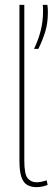

<svg xmlns="http://www.w3.org/2000/svg" viewBox="-20 -760 226 790"><path d="M80 -740V-99Q80 -43 94 -26.5Q108 -10 130 -10Q148 -10 172 -18L176 1Q153 10 130 10Q109 10 93 1.5Q77 -7 68.5 -30.5Q60 -54 60 -99V-740ZM120 -559Q138 -596 147.5 -634Q157 -672 157 -712Q157 -719 157 -726Q157 -733 156 -740H175Q176 -733 176.5 -725.5Q177 -718 177 -710Q177 -664 166 -629Q155 -594 138 -559Z"/></svg>

Font: Georama SemiCondensed Thin
Style: Regular
Weight: 100
Width: 4
Designer: Jean-Baptiste Levee
Foundry: Production Type
Version: Version 1.000